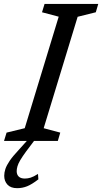

<svg xmlns="http://www.w3.org/2000/svg" viewBox="-40 -718 520 978"><path d="M259 -633 174 -655.5 187 -698H460.5L448 -655.5L355.5 -632.5L182.5 -65L267 -42.5L254.5 0H-19.5L-6.5 -42.5L86 -65ZM45 154Q45 171.5 55.5 181.5Q66 191.5 86.5 191.5Q101 191.5 115.8 187Q130.5 182.5 153.5 168L155.5 195.5Q122.5 221 98.2 230.8Q74 240.5 47.5 240.5Q14.5 240.5 -2 222.5Q-18.5 204.5 -18.5 177.5Q-18.5 160.5 -12.5 142.5Q-6.5 124.5 9.2 101.2Q25 78 55.5 45.5L114 -19.5H148L93 53.5Q74 79.5 63.2 97.8Q52.5 116 48.8 129.5Q45 143 45 154Z"/></svg>

Font: Newsreader 9pt
Style: Italic
Weight: 400
Italic angle: -17°
Designer: Hugues Gentile
Foundry: Production Type
Version: Version 1.003